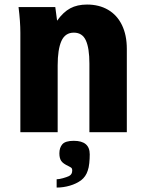

<svg xmlns="http://www.w3.org/2000/svg" viewBox="-20 -581 640 844"><path d="M61.5 -550H223L231 -490Q258 -528 288.8 -544.5Q319.5 -561 362.5 -561Q415.5 -561 455 -538Q494.5 -515 516 -471Q537.5 -427 537.5 -366V0H373V-301.5Q373 -369 357.5 -403.2Q342 -437.5 304.5 -437.5Q266.5 -437.5 250 -400.8Q233.5 -364 233.5 -293.5V0H69.5V-437Q69.5 -486 61.5 -550ZM284 192.5Q297.5 185.5 297.5 168.5Q297.5 160.5 294.5 157.5Q291.5 154.5 281.5 149.5Q257.5 138.5 249.2 126.5Q241 114.5 241 93Q241 68 254.2 53Q267.5 38 304.5 38Q374.5 38 374.5 97.5Q374.5 116 372.5 136Q370.5 156 365.5 169.5Q357.5 195 336.5 211.5Q315 227 287.5 235Q259 243.5 229 243.5V207Q240 207 257 202.2Q274 197.5 284 192.5Z"/></svg>

Font: JuliaMono Black
Style: Regular
Weight: 900
Monospace: yes
Designer: cormullion
Foundry: corm
Version: Version 0.054; ttfautohint (v1.8.4)